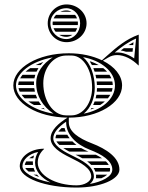

<svg xmlns="http://www.w3.org/2000/svg" viewBox="-20 -645 665 865"><path d="M251.5 -592H301.9C295 -595.9 287.1 -598 279 -598C269.1 -598 259.7 -595.8 251.5 -592ZM232.2 -578C227.8 -573.3 224.2 -567.9 221.6 -562H327.1C325 -567.9 321.9 -573.3 318.3 -578ZM217.6 -548C217.2 -545.4 217 -542.7 217 -540C217 -537.3 217.2 -534.6 217.5 -532H330.6C330.9 -534.6 331 -537.3 331 -540C331 -542.7 330.8 -545.4 330.5 -548ZM327.5 -518H221.2C223.5 -512.2 226.6 -506.8 230.5 -502H319.7C322.9 -506.8 325.6 -512.1 327.5 -518ZM306.1 -488H246.6C256 -482.3 267.1 -479 279 -479C288.7 -479 298.1 -482.3 306.1 -488ZM207 -540C207 -577.5 239.3 -608 279 -608C313.2 -608 341 -577.5 341 -540C341 -500.8 313.2 -469 279 -469C239.3 -469 207 -500.8 207 -540ZM195 -540C195 -493 233 -455 280 -455C329.7 -455 370 -493.1 370 -540C370 -586.9 329.7 -625 280 -625C233.1 -625 195 -586.9 195 -540ZM389.2 -368H384.7C388.1 -362.9 391.2 -357.6 394.1 -352H424.4C413.7 -358.1 401.9 -363.5 389.2 -368ZM445.2 -338H400.5C402.6 -332.8 404.6 -327.5 406.3 -322H462.4C457.3 -327.6 451.6 -333 445.2 -338ZM473.2 -308H410.2C411.5 -302.8 412.6 -297.4 413.5 -292H481.6C479.3 -297.5 476.5 -302.8 473.2 -308ZM486 -278H415.5C416 -272.7 416.5 -267.4 416.7 -262H488C487.8 -267.4 487.2 -272.8 486 -278ZM466 -202C470.2 -207.1 473.8 -212.5 476.9 -218H414.3C413.3 -212.6 412.2 -207.2 410.8 -202ZM452.6 -188H406.4C404.4 -182.5 402.2 -177.2 399.7 -172H431.5C439.2 -176.9 446.3 -182.3 452.6 -188ZM405 -158H392.2C390.8 -155.7 389.3 -153.5 387.8 -151.4C393.8 -153.4 399.5 -155.6 405 -158ZM487.1 -248H417C416.9 -242.6 416.6 -237.3 416.1 -232H483.2C485 -237.2 486.3 -242.6 487.1 -248ZM91 -202H147.5C145.2 -207.2 143.1 -212.5 141.2 -218H77.1C81.1 -212.6 85.7 -207.2 91 -202ZM107.6 -188C115.3 -182.3 123.8 -177 133.2 -172H165.2C161.4 -177.2 157.9 -182.5 154.7 -188ZM164.6 -158C170.2 -155.9 176 -154 182.1 -152.1C180.2 -154.1 178.3 -156 176.6 -158ZM63.3 -248C64.4 -242.7 66.2 -237.3 68.8 -232H137.3C136.1 -237.2 135.1 -242.6 134.4 -248ZM140.9 -352H163.1C166.8 -356.8 170.9 -361.3 175.2 -365.7C162.9 -361.7 151.4 -357.1 140.9 -352ZM116 -338C108.3 -332.9 101.3 -327.6 95.1 -322H144.5C147 -327.5 149.9 -332.8 153.1 -338ZM81.6 -308C77.3 -302.8 73.7 -297.4 70.7 -292H135C136 -297.5 137.3 -302.8 139 -308ZM64.8 -278C63.2 -272.6 62.2 -267.3 62 -262H133.2C133.1 -264.6 133 -267.3 133 -270C133 -272.7 133.1 -275.4 133.3 -278ZM558.8 -442H580.2L581.4 -454.8C573.4 -450.7 566 -446.4 558.8 -442ZM538 -428C533.3 -424.6 528.7 -421.1 524.1 -417.6C532.3 -416.3 540 -414.5 547.4 -412H577.3L578.8 -428ZM108.9 128H138.1C135.4 122.9 133.2 117.5 131.5 112H93.7C96.5 116.7 101.5 122.2 108.9 128ZM131.4 142C138.5 145.7 146.7 149.2 156 152.6C152.8 149.2 149.7 145.7 147 142ZM111.4 68H130C130.9 63.5 132 59.2 133.2 55.4C124.6 59 117.3 63.3 111.4 68ZM98.2 82C94.7 87.2 92.5 92.7 91.5 98H128.6C128.2 94.7 128 91.4 128 88C128 86 128.1 84 128.2 82ZM324.5 8C318 3 311.8 -2.3 306.2 -8H234.1C237 -2.8 241.5 2.6 247.3 8ZM345.5 22H265.2C273 27.3 281.9 32.6 292 38H378.6C367 33.4 355.9 28.1 345.5 22ZM293.8 -22C289.8 -27.1 286.3 -32.5 283.1 -38H233.9C231.3 -32.4 230 -27 230 -22ZM271.1 -68H257.5C251.6 -62.6 246.6 -57.2 242.6 -52H276.3C274.2 -57.2 272.4 -62.5 271.1 -68ZM439.6 68C431.3 62.4 421.8 57.1 411.4 52H320.1C330.1 56.9 340.6 62.1 350.8 68ZM457.2 82H372.5C379.2 86.9 385.4 92.2 390.9 98H470.1C466.9 92.5 462.6 87.1 457.2 82ZM475.4 112H401.8C405 117 407.6 122.3 409.5 128H474C475.3 125 476 122 476 119C476 116.6 475.8 114.3 475.4 112ZM436.8 158C447.8 153.1 456.6 147.7 463.1 142H412.6C412.8 144.6 413 147.3 413 150C413 152.7 412.7 155.4 412.2 158ZM460 -392 439.3 -373.5C398.3 -393.2 346.4 -405 290 -405C152 -405 40 -340 40 -260C40 -181.1 148.8 -116.9 284.1 -115C244.1 -90 208 -58.9 208 -22C208 16 250.4 42.5 296.7 65.1C344.6 88.5 391 112.9 391 150C391 172.1 361.4 190 325 190C228.4 190 150 144.3 150 88C150 63.4 160.4 42.6 179 26L178 25C117.8 25 69 60.4 69 104C69 157 183.7 200 325 200C431.5 200 518 163.7 518 119C518 65.2 460.2 26.2 392.7 0.3C335.9 -21.5 290 -51.2 290 -94V-115C422.5 -115 530 -180 530 -260C530 -304.8 496.3 -344.9 443.4 -371.5L468 -386C480.2 -393.4 493.7 -396.9 507.7 -396.9C539.9 -396.9 575.1 -378.9 604 -350L605 -351V-489C547 -468 506 -433 460 -392ZM175 -270C175 -337.3 218.7 -392.7 275 -394.7C280.3 -394.9 284.7 -395 290 -395C295.3 -395 299.7 -394.9 305 -394.7C356.3 -392.8 395 -328.1 395 -250C395 -182.7 356 -127.1 305 -125.3C299.7 -125.1 295.3 -125 290 -125C284.7 -125 280.3 -125.1 275 -125.3C218.3 -127.4 175 -191.9 175 -270ZM278 -96.8V-94C278 -38 323.6 6.2 384.4 29.5C438.1 50.1 486 78.4 486 119C486 151.2 438.9 173.7 384.6 183.9C395 175.6 403 163.7 403 150C403 102.6 347.9 76.7 302 54.3C254.7 31.3 220 6.5 220 -22C220 -47.5 243.8 -73.4 278 -96.8ZM207.6 177.1C125.5 160.8 81 128.7 81 104C81 75.4 109.4 47.9 151.8 39.5C142.6 54.3 138 70.2 138 88C138 126.2 167.3 157.4 207.6 177.1ZM496.8 -408.2C527.2 -434 557.8 -456.1 593 -471.3L584.5 -381.9C560.2 -398.7 533.5 -408.8 507.3 -408.8C503.8 -408.8 500.3 -408.6 496.8 -408.2ZM221.4 -132.7C120.5 -150 52 -203.9 52 -260C52 -315.4 118.9 -368.6 217.5 -386.6C173.2 -358.4 143 -318.8 143 -270C143 -213 172.5 -165.2 221.4 -132.7ZM354.1 -387.6C434.4 -372.9 498 -323.3 498 -260C498 -197.3 436 -148.2 357.3 -133C388.2 -157.6 407 -202.2 407 -250C407 -306.4 387.4 -360.1 354.1 -387.6Z"/></svg>

Font: SortefaxS02
Style: Medium
Weight: 500
Designer: gluk
Foundry: gluk
Version: Version 0.261